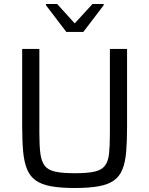

<svg xmlns="http://www.w3.org/2000/svg" viewBox="-20 -933 748 961"><path d="M355 8Q284 8 236.5 -0.5Q189 -9 160 -29Q131 -49 116 -84.5Q101 -120 96 -173Q91 -226 91 -301V-688H177V-267Q177 -204 182 -165Q187 -126 203.5 -104Q220 -82 256 -74Q292 -66 355 -66Q418 -66 453.5 -74Q489 -82 505.5 -104Q522 -126 526 -165Q530 -204 530 -267V-688H616V-301Q616 -226 611.5 -173Q607 -120 592.5 -84.5Q578 -49 549 -29Q520 -9 472.5 -0.5Q425 8 355 8ZM312 -773 210 -907V-913H266L354 -816L443 -913H499V-907L397 -773Z"/></svg>

Font: Saira Thin
Style: Regular
Weight: 400
Version: Version 1.101